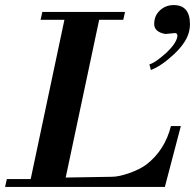

<svg xmlns="http://www.w3.org/2000/svg" viewBox="-30 -737 769 757"><path d="M683 -240 620 0H-10L-3 -31H91L224 -659H130L137 -690H463L456 -659H361L229 -37L411 -40Q439 -40 481 -55Q523 -70 548 -89Q620 -145 644 -240ZM716 -615Q707 -572 658 -525Q607 -477 565 -461L559 -483Q574 -488 590.5 -500Q607 -512 626 -529Q663 -564 669 -591Q672 -607 657 -607Q662 -607 653 -606Q644 -605 622 -603Q578 -611 578 -642V-643Q578 -675 600.5 -696Q623 -717 655 -717Q719 -717 719 -641Q719 -628 716 -615Z"/></svg>

Font: GFS Didot
Style: Bold Italic
Weight: 700
Italic angle: -12°
Designer: Designed by Takis Katsoulidis and George D. Matthiopoulos.
Foundry: Designed by Takis Katsoulidis and George D. Matthiopoulos.
Version: Version 1.0